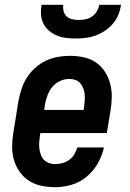

<svg xmlns="http://www.w3.org/2000/svg" viewBox="-20 -770 540 798"><path d="M209 8Q180 8 151.5 2Q123 -4 100 -19Q77 -34 61 -57Q45 -80 37.5 -107Q30 -134 30.5 -163.5Q31 -193 36 -222L57 -352Q62 -377 70 -401.5Q78 -426 92.5 -448.5Q107 -471 127.5 -489Q148 -507 171.5 -518Q195 -529 220.5 -533.5Q246 -538 270 -538Q299 -538 327.5 -532Q356 -526 378.5 -510.5Q401 -495 416 -472Q431 -449 438 -422Q445 -395 444.5 -366Q444 -337 439 -308L424 -217H148L146 -207Q144 -193 143 -179.5Q142 -166 143.5 -153Q145 -140 149.5 -127.5Q154 -115 162.5 -106Q171 -97 183.5 -92.5Q196 -88 209 -88Q224 -88 239 -92Q254 -96 267 -105Q280 -114 288.5 -128Q297 -142 301 -157H412Q404 -122 386 -90.5Q368 -59 340 -35.5Q312 -12 277.5 -2Q243 8 209 8ZM164 -313H328L329 -323Q331 -337 332 -350.5Q333 -364 332 -377Q331 -390 326.5 -402Q322 -414 314 -423.5Q306 -433 294 -437.5Q282 -442 268 -442Q249 -442 230 -433.5Q211 -425 198 -409.5Q185 -394 178 -375Q171 -356 167 -337ZM295 -610Q274 -610 254 -612.5Q234 -615 216 -622.5Q198 -630 183.5 -642.5Q169 -655 160.5 -672Q152 -689 150.5 -709.5Q149 -730 153 -750H243Q241 -736 244.5 -723Q248 -710 257.5 -701.5Q267 -693 280.5 -690Q294 -687 307 -687Q322 -687 336 -690Q350 -693 362.5 -701.5Q375 -710 382.5 -723Q390 -736 393 -750H483Q480 -729 472 -709Q464 -689 449.5 -672Q435 -655 416.5 -642.5Q398 -630 377.5 -622.5Q357 -615 336 -612.5Q315 -610 295 -610Z"/></svg>

Font: Iosevka Slab Oblique
Style: Bold
Weight: 700
Italic angle: -9°
Monospace: yes
Designer: Belleve Invis
Foundry: Belleve Invis
Version: Version 11.1.1; ttfautohint (v1.8.3)